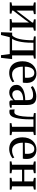

<svg xmlns="http://www.w3.org/2000/svg" viewBox="1567 -2155 768 3942"><g transform="rotate(90 1951.0 -184.0)"><path d="M28 0V-36L96 -48V-482L29 -497V-532.5H269.5V-497L197.5 -482V-137.5L259.5 -220L442.5 -460V-482L376.5 -497V-532.5H610V-497L544 -481.5V-48L612 -36V0H371V-36L442.5 -48V-395L377.5 -305.5L197.5 -71V-47.5L259 -36V0Z M689.5 0V-45L704.5 -47Q730 -68 749.2 -107Q768.5 -146 781.2 -201.5Q794 -257 800.2 -328Q806.5 -399 806.5 -484L727 -497V-532.5H1183V-497L1117 -484V0ZM773 -47.5H1013.5V-486.5H857V-442.5Q857 -372 850.5 -308.8Q844 -245.5 832.5 -193.5Q821 -141.5 805.8 -103.8Q790.5 -66 773 -47.5ZM641.5 180Q642.5 145 643.8 107Q645 69 646.5 29.5Q648 -10 650 -49.5H798.5L745.5 -4.5Q741 10.5 734.5 35.2Q728 60 721.2 87.8Q714.5 115.5 708.5 140.2Q702.5 165 698.5 180ZM1112.5 180Q1110.5 159 1107.5 134.2Q1104.5 109.5 1101.2 84.8Q1098 60 1095 37.5Q1092 15 1089.5 -1L1052.5 -48.5H1193.5Q1191 -28.5 1188.5 -5.5Q1186 17.5 1183.2 42.2Q1180.5 67 1177.8 91.2Q1175 115.5 1172.2 138.2Q1169.5 161 1167 180Z M1479.5 11Q1399.5 11 1345.8 -23.2Q1292 -57.5 1265 -119.5Q1238 -181.5 1238 -263.5Q1238 -329.5 1257.2 -382Q1276.5 -434.5 1310.8 -471.5Q1345 -508.5 1390 -528.2Q1435 -548 1486.5 -548Q1577.5 -548 1628.8 -498.5Q1680 -449 1682.5 -355.5Q1682.5 -325 1681 -304.2Q1679.5 -283.5 1676 -268.5H1348Q1348.5 -221 1358.5 -180.8Q1368.5 -140.5 1388.2 -110.8Q1408 -81 1437.8 -64.2Q1467.5 -47.5 1508.5 -47.5Q1548.5 -47.5 1589.2 -61.8Q1630 -76 1652.5 -94L1668 -59.5Q1651 -42 1621.2 -25.8Q1591.5 -9.5 1554.5 0.8Q1517.5 11 1479.5 11ZM1348.5 -308 1574.5 -312Q1576 -323 1576.5 -335Q1577 -347 1577 -358Q1577 -425 1553.8 -464.8Q1530.5 -504.5 1475.5 -504.5Q1447 -504.5 1424 -492Q1401 -479.5 1384.5 -455Q1368 -430.5 1358.8 -393.8Q1349.5 -357 1348.5 -308Z M1877.5 10Q1837 10 1801.8 -6.5Q1766.5 -23 1744.5 -56Q1722.5 -89 1722.5 -139Q1722.5 -187.5 1750 -221.5Q1777.5 -255.5 1823 -276.8Q1868.5 -298 1924 -307.8Q1979.5 -317.5 2035.5 -318V-361.5Q2035.5 -402 2026.8 -428Q2018 -454 1995.8 -466.8Q1973.5 -479.5 1932.5 -479.5Q1878.5 -479.5 1836.5 -463.8Q1794.5 -448 1768.5 -434L1748 -473Q1762 -484.5 1793.2 -501.8Q1824.5 -519 1868 -532.2Q1911.5 -545.5 1961 -545.5Q2024.5 -545.5 2062.8 -525.8Q2101 -506 2118.2 -464.5Q2135.5 -423 2135.5 -358V-41L2190 -40V-7Q2179 -4 2162.5 -0.5Q2146 3 2127.5 5.5Q2109 8 2091.5 8Q2065 8 2052.5 -0.2Q2040 -8.5 2040 -36V-75Q2029.5 -60.5 2006.8 -40.2Q1984 -20 1951.2 -5Q1918.5 10 1877.5 10ZM1919.5 -52Q1949.5 -52 1980.2 -67Q2011 -82 2035.5 -106V-277Q1970.5 -276.5 1924.8 -261Q1879 -245.5 1855 -217.2Q1831 -189 1831 -151.5Q1831 -118.5 1842.8 -96.2Q1854.5 -74 1874.5 -63Q1894.5 -52 1919.5 -52Z M2276.5 7.5Q2262.5 7.5 2251.2 5.5Q2240 3.5 2232.5 1L2226 -100Q2236.5 -97.5 2252.8 -96Q2269 -94.5 2285 -94.5Q2318.5 -94.5 2339 -138.2Q2359.5 -182 2369 -268.5Q2378.5 -355 2379 -483.5L2301 -496.5V-532.5H2752.5V-496L2685.5 -483V-48L2754 -36V0H2508.5V-36L2583.5 -48V-486.5H2430.5V-435Q2430.5 -328.5 2422.8 -254.2Q2415 -180 2403.5 -133Q2392 -86 2380.5 -61.5Q2365.5 -30.5 2341 -11.5Q2316.5 7.5 2276.5 7.5Z M3041 11Q2961 11 2907.2 -23.2Q2853.5 -57.5 2826.5 -119.5Q2799.5 -181.5 2799.5 -263.5Q2799.5 -329.5 2818.8 -382Q2838 -434.5 2872.2 -471.5Q2906.5 -508.5 2951.5 -528.2Q2996.5 -548 3048 -548Q3139 -548 3190.2 -498.5Q3241.5 -449 3244 -355.5Q3244 -325 3242.5 -304.2Q3241 -283.5 3237.5 -268.5H2909.5Q2910 -221 2920 -180.8Q2930 -140.5 2949.8 -110.8Q2969.5 -81 2999.2 -64.2Q3029 -47.5 3070 -47.5Q3110 -47.5 3150.8 -61.8Q3191.5 -76 3214 -94L3229.5 -59.5Q3212.5 -42 3182.8 -25.8Q3153 -9.5 3116 0.8Q3079 11 3041 11ZM2910 -308 3136 -312Q3137.5 -323 3138 -335Q3138.5 -347 3138.5 -358Q3138.5 -425 3115.2 -464.8Q3092 -504.5 3037 -504.5Q3008.5 -504.5 2985.5 -492Q2962.5 -479.5 2946 -455Q2929.5 -430.5 2920.2 -393.8Q2911 -357 2910 -308Z M3294 0V-36L3362.5 -48V-481.5L3295 -496.5V-532.5H3536V-496.5L3464.5 -481.5V-298.5H3704V-481.5L3631.5 -496.5V-532.5H3872.5V-496.5L3806 -481.5V-48L3874.5 -36V0H3630.5V-36L3704 -48V-253L3464.5 -252.5V-48L3537.5 -36V0Z"/></g></svg>

Font: Merriweather 72pt
Style: Regular
Weight: 400
Version: Version 2.100